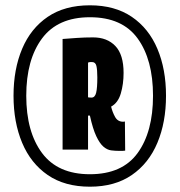

<svg xmlns="http://www.w3.org/2000/svg" viewBox="-20 -912 677 724"><path d="M319 -208Q224 -208 160 -252Q96 -296 63.5 -373.5Q31 -451 31 -551Q31 -651 63.5 -728Q96 -805 160 -848.5Q224 -892 319 -892Q413 -892 477 -848.5Q541 -805 573.5 -728Q606 -651 606 -551Q606 -451 573.5 -373.5Q541 -296 477 -252Q413 -208 319 -208ZM319 -255Q441 -255 499 -335Q557 -415 557 -551Q557 -687 499 -767Q441 -847 319 -847Q198 -847 138.5 -767Q79 -687 79 -551Q79 -415 138.5 -335Q198 -255 319 -255ZM431 -343Q414 -343 399 -345Q384 -347 370 -359Q356 -371 343 -398.5Q330 -426 319 -476Q318 -476 316 -476Q314 -476 312 -476V-348H216V-765Q243 -767 270.5 -769Q298 -771 331 -771Q384 -771 415 -738.5Q446 -706 446 -637Q446 -595 435.5 -559.5Q425 -524 399 -510Q404 -489 414 -471Q424 -453 444 -453Q449 -453 451 -454L452 -344Q447 -343 441.5 -343Q436 -343 431 -343ZM325 -544Q338 -544 342.5 -562Q347 -580 347 -620Q347 -649 343.5 -663.5Q340 -678 327 -678Q325 -678 321 -678Q317 -678 312 -676V-545Q317 -544 325 -544Z"/></svg>

Font: Georama ExtraCondensed ExtraBold
Style: Regular
Weight: 800
Width: 2
Designer: Jean-Baptiste Levee
Foundry: Production Type
Version: Version 1.000